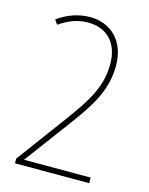

<svg xmlns="http://www.w3.org/2000/svg" viewBox="-111 -795 672 865"><g transform="rotate(15 225.5 -362.0)"><path d="M390 0V-26H80V-27L239 -241C314 -343 370 -425 370 -543C370 -659 296 -724 202 -724C145 -724 94 -704 51 -673L66 -652C103 -678 146 -698 199 -698C280 -698 343 -648 343 -542C343 -436 293 -360 217 -256L44 -22V0Z"/></g></svg>

Font: Noto Sans Sinhala UI Condensed Thin
Style: Regular
Weight: 100
Width: 3
Designer: Jelle Bosma - Monotype Design Team
Foundry: Monotype Imaging Inc.
Version: Version 2.006